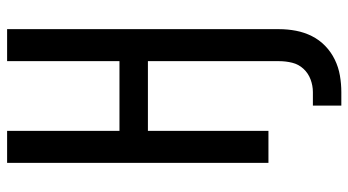

<svg xmlns="http://www.w3.org/2000/svg" viewBox="-240 -535 980 540"><g transform="rotate(-90 250.0 -265.0)"><path d="M223 205V125H261Q279 125 296.5 118.5Q314 112 326.5 98.5Q339 85 343.5 67Q348 49 348 30V-339H152V0H62V-735H152V-419H348V-735H438V30Q438 54 433.5 77.5Q429 101 418.5 122Q408 143 391 159.5Q374 176 352.5 186.5Q331 197 307.5 201Q284 205 261 205Z"/></g></svg>

Font: Iosevka Curly Medium
Style: Regular
Weight: 500
Monospace: yes
Designer: Belleve Invis
Foundry: Belleve Invis
Version: Version 22.1.2; ttfautohint (v1.8.4)